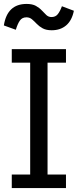

<svg xmlns="http://www.w3.org/2000/svg" viewBox="-20 -952 394 972"><path d="M39.6 0V-68.4H132.8V-634.8H39.6V-703.1H314V-634.8H220.7V-68.4H314V0ZM241.7 -798.8Q213.9 -798.8 196 -808.6Q178.2 -818.4 165.8 -831.5Q153.3 -844.7 141.6 -854.5Q129.9 -864.3 113.8 -864.3Q91.8 -864.3 80.3 -847.4Q68.8 -830.6 60.1 -801.3L-0.5 -823.2Q16.6 -932.1 114.7 -932.1Q144 -932.1 161.9 -922.1Q179.7 -912.1 191.9 -898.9Q204.1 -885.7 214.8 -875.7Q225.6 -865.7 240.7 -865.7Q261.2 -865.7 272.7 -880.4Q284.2 -895 293.5 -920.4L354 -897.5Q344.2 -848.6 315.2 -823.7Q286.1 -798.8 241.7 -798.8Z"/></svg>

Font: Schibsted Grotesk
Style: Regular
Weight: 400
Designer: Bakken & Baeck AS, Henrik Kongsvoll
Foundry: Schibsted ASA
Version: Version 1.100; ttfautohint (v1.8.4.7-5d5b);gftools[0.9.25]